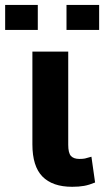

<svg xmlns="http://www.w3.org/2000/svg" viewBox="-62 -733 414 764"><path d="M209.5 -527.8V-156.7Q209.5 -124.5 220.2 -112.5Q231 -100.6 253.9 -100.6Q268.1 -100.6 276.1 -102.3Q284.2 -104 301.8 -109.4L316.4 -6.8Q293 2.9 272.7 6.6Q252.4 10.3 225.1 10.3Q147 10.3 106.9 -30.5Q66.9 -71.3 66.9 -158.7V-527.8ZM332.5 -613.8H202.6V-713.4H332.5ZM88.4 -613.8H-41.5V-713.4H88.4Z"/></svg>

Font: Roboto Web
Style: Bold
Weight: 700
Designer: Google
Version: Version 1.200310; 2013